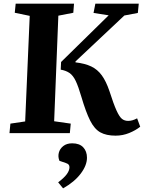

<svg xmlns="http://www.w3.org/2000/svg" viewBox="-20 -730 794 1053"><path d="M614 14Q563 14 530.5 -4Q498 -22 474.5 -68.5Q451 -115 426 -200Q410 -255 395.5 -285.5Q381 -316 361.5 -329.5Q342 -343 313 -348L315 -390L576 -646L493 -659L503 -710H741L736 -659L662 -645L394 -393V-388Q446 -382 480.5 -365.5Q515 -349 538.5 -316.5Q562 -284 580 -231Q603 -159 619 -124Q635 -89 649 -78Q663 -67 683 -67Q695 -67 707 -70.5Q719 -74 732 -81L749 -35Q724 -15 688.5 -0.5Q653 14 614 14ZM32 0 37 -52 118 -64 143 -643 61 -660 66 -710H386L382 -660L300 -644L277 -65L368 -52L363 0ZM326 303 299 270Q332 245 346.5 225Q361 205 361 187Q361 179 357 173.5Q353 168 341 164L306 152Q297 130 302.5 108Q308 86 327 71Q346 56 376 56Q416 56 436.5 78Q457 100 457 135Q457 177 422.5 222.5Q388 268 326 303Z"/></svg>

Font: Literata 36pt
Style: Bold Italic
Weight: 700
Italic angle: -2°
Designer: Latin by Veronika Burian and Jose Scaglione. Greek by Irene Vlachou. Cyrillic by Vera Evstafieva
Foundry: TypeTogether
Version: Version 3.002